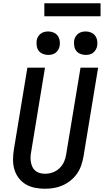

<svg xmlns="http://www.w3.org/2000/svg" viewBox="-20 -1150 640 1178"><path d="M256 8Q224 8 194 2Q164 -4 138.5 -19Q113 -34 95 -57.5Q77 -81 68.5 -109.5Q60 -138 60 -169.5Q60 -201 65 -232L148 -735H256L171 -217Q168 -201 167.5 -185Q167 -169 170 -153.5Q173 -138 179.5 -124.5Q186 -111 198 -101.5Q210 -92 225 -88Q240 -84 257 -84Q280 -84 303 -92Q326 -100 344.5 -117.5Q363 -135 373 -157.5Q383 -180 386 -203L474 -735H582L492 -188Q487 -161 478 -134.5Q469 -108 452.5 -84.5Q436 -61 413 -42.5Q390 -24 364 -12.5Q338 -1 310.5 3.5Q283 8 256 8ZM506 -813Q489 -813 473 -819.5Q457 -826 447.5 -838.5Q438 -851 435.5 -868Q433 -885 435 -902Q437 -914 443.5 -925Q450 -936 460 -943.5Q470 -951 482 -954Q494 -957 506 -957Q523 -957 538.5 -950.5Q554 -944 563.5 -931.5Q573 -919 576 -902Q579 -885 576 -868Q574 -856 567.5 -845Q561 -834 551.5 -826.5Q542 -819 530 -816Q518 -813 506 -813ZM276 -813Q259 -813 243 -819.5Q227 -826 217.5 -838.5Q208 -851 205.5 -868Q203 -885 205 -902Q207 -914 213.5 -925Q220 -936 230 -943.5Q240 -951 252 -954Q264 -957 276 -957Q293 -957 308.5 -950.5Q324 -944 333.5 -931.5Q343 -919 346 -902Q349 -885 346 -868Q344 -856 337.5 -845Q331 -834 321.5 -826.5Q312 -819 300 -816Q288 -813 276 -813ZM252 -1050V-1130H597V-1050Z"/></svg>

Font: Iosevka SmBd Ex Obl
Style: Regular
Weight: 600
Width: 7
Italic angle: -9°
Monospace: yes
Designer: Belleve Invis
Foundry: Belleve Invis
Version: Version 32.5.0; ttfautohint (v1.8.4)